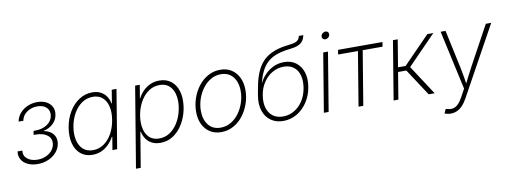

<svg xmlns="http://www.w3.org/2000/svg" viewBox="-70 -1133 4618 1745"><g transform="rotate(-10 2238.5 -260.5)"><path d="M196.3 7.3Q144.5 7.3 105.5 -11.2Q66.4 -29.8 47.4 -62.5Q28.3 -95.2 34.7 -137.7H79.1Q71.8 -91.3 107.4 -61.8Q143.1 -32.2 202.6 -32.2Q244.6 -32.2 278.8 -47.4Q313 -62.5 335 -88.1Q356.9 -113.8 361.8 -145.5Q370.6 -197.8 332 -228.8Q293.5 -259.8 224.1 -259.8H204.6L210.4 -296.4H229.5Q290.5 -296.4 335.4 -325.9Q380.4 -355.5 388.7 -404.3Q396 -450.7 366.5 -480.2Q336.9 -509.8 281.7 -509.8Q226.6 -509.8 184.8 -480.2Q143.1 -450.7 134.8 -402.8H91.3Q99.1 -445.8 127.2 -478.5Q155.3 -511.2 197.3 -529.8Q239.3 -548.3 288.1 -548.3Q337.4 -548.3 372.1 -529.5Q406.7 -510.7 422.9 -478.5Q439 -446.3 431.6 -405.3Q423.8 -357.9 388.7 -325.2Q353.5 -292.5 302.7 -280.8L302.2 -278.3Q359.9 -267.1 387.7 -231Q415.5 -194.8 407.2 -143.6Q399.9 -100.6 370.6 -66.4Q341.3 -32.2 296.1 -12.5Q251 7.3 196.3 7.3Z M702.1 11.2Q636.7 11.2 593.3 -24.7Q549.8 -60.5 533 -123.8Q516.1 -187 529.3 -269.5Q543 -351.1 581.1 -414.1Q619.1 -477.1 674.6 -512.7Q730 -548.3 794.9 -548.3Q841.3 -548.3 873.5 -531Q905.8 -513.7 925.3 -484.4Q944.8 -455.1 951.2 -419.4H955.1L975.1 -541H1019L929.7 0H886.2L905.8 -119.1H901.4Q882.3 -83.5 853 -53.7Q823.7 -23.9 785.9 -6.3Q748 11.2 702.1 11.2ZM713.4 -29.8Q768.6 -29.8 813.5 -60.8Q858.4 -91.8 888.9 -146Q919.4 -200.2 930.7 -269.5Q942.4 -338.9 929.9 -392.6Q917.5 -446.3 882.8 -477.1Q848.1 -507.8 793 -507.8Q737.8 -507.8 692.1 -476.6Q646.5 -445.3 616 -391.6Q585.4 -337.9 573.7 -269.5Q562.5 -201.2 575.2 -146.7Q587.9 -92.3 622.8 -61Q657.7 -29.8 713.4 -29.8Z M1067.4 204.1 1190.9 -541H1233.9L1213.4 -419.4H1216.3Q1234.4 -455.6 1263.4 -484.9Q1292.5 -514.2 1330.8 -531.2Q1369.1 -548.3 1414.6 -548.3Q1471.2 -548.3 1511.7 -521.5Q1552.2 -494.6 1574 -446.8Q1595.7 -398.9 1595.7 -335Q1595.7 -273.4 1577.4 -212.2Q1559.1 -150.9 1524.2 -100.3Q1489.3 -49.8 1439.9 -19.3Q1390.6 11.2 1328.1 11.2Q1281.2 11.2 1248.3 -6.6Q1215.3 -24.4 1195.6 -54.4Q1175.8 -84.5 1168.9 -120.1H1165L1111.3 204.1ZM1324.7 -29.8Q1377.9 -29.8 1419.9 -56.9Q1461.9 -84 1491.2 -128.7Q1520.5 -173.3 1535.9 -227.1Q1551.3 -280.8 1551.3 -334Q1551.3 -411.6 1514.6 -459.7Q1478 -507.8 1409.7 -507.8Q1356 -507.8 1314 -480.7Q1272 -453.6 1242.7 -409.2Q1213.4 -364.7 1198.2 -310.8Q1183.1 -256.8 1183.1 -203.6Q1183.1 -126 1219.5 -77.9Q1255.9 -29.8 1324.7 -29.8Z M1890.1 11.2Q1830.6 11.2 1786.9 -16.6Q1743.2 -44.4 1719.2 -94.2Q1695.3 -144 1695.3 -209.5Q1695.3 -272.5 1715.6 -332.8Q1735.8 -393.1 1773.4 -441.9Q1811 -490.7 1862.8 -519.8Q1914.6 -548.8 1977.1 -548.8Q2036.6 -548.8 2080.1 -520.8Q2123.5 -492.7 2147.5 -443.1Q2171.4 -393.6 2171.4 -328.1Q2171.4 -265.1 2150.9 -204.6Q2130.4 -144 2093 -95.2Q2055.7 -46.4 2003.9 -17.6Q1952.1 11.2 1890.1 11.2ZM1891.1 -29.8Q1944.3 -29.8 1987.8 -55.9Q2031.2 -82 2062.5 -125.5Q2093.8 -168.9 2110.6 -221.4Q2127.4 -273.9 2127.4 -327.1Q2127.4 -379.9 2109.6 -420.7Q2091.8 -461.4 2058.1 -484.6Q2024.4 -507.8 1976.1 -507.8Q1924.3 -507.8 1881.1 -482.4Q1837.9 -457 1806.2 -414.1Q1774.4 -371.1 1756.8 -318.1Q1739.3 -265.1 1739.3 -210Q1739.3 -130.9 1779.1 -80.3Q1818.8 -29.8 1891.1 -29.8Z M2463.9 9.3Q2396 9.3 2348.9 -24.2Q2301.8 -57.6 2281.5 -117.7Q2261.2 -177.7 2274.4 -257.3L2282.2 -302.7Q2294.9 -379.4 2314.5 -436.3Q2334 -493.2 2362.8 -533.7Q2391.6 -574.2 2431.6 -600.8Q2471.7 -627.4 2524.4 -642.8Q2577.1 -658.2 2644.5 -665Q2674.3 -668 2692.9 -675.5Q2711.4 -683.1 2721.4 -696Q2731.4 -709 2734.4 -727.5H2775.4Q2770.5 -697.3 2754.9 -676Q2739.3 -654.8 2710.9 -642.3Q2682.6 -629.9 2639.2 -625.5Q2570.8 -618.2 2520.3 -601.8Q2469.7 -585.4 2433.6 -555.9Q2397.5 -526.4 2372.3 -480.2Q2347.2 -434.1 2330.1 -366.7H2332.5Q2349.1 -403.3 2381.6 -437.7Q2414.1 -472.2 2459.5 -494.4Q2504.9 -516.6 2560.1 -516.6Q2625 -516.6 2669.4 -482.9Q2713.9 -449.2 2732.7 -390.6Q2751.5 -332 2738.8 -255.9Q2726.1 -178.7 2686.5 -118.9Q2647 -59.1 2589.4 -24.9Q2531.7 9.3 2463.9 9.3ZM2467.3 -31.2Q2522.9 -31.2 2570.6 -59.1Q2618.2 -86.9 2650.9 -137Q2683.6 -187 2694.8 -254.4Q2705.6 -321.3 2691.4 -371.1Q2677.2 -420.9 2641.1 -448.5Q2605 -476.1 2549.3 -476.1Q2493.2 -476.1 2444.3 -448Q2395.5 -419.9 2362.1 -369.6Q2328.6 -319.3 2317.9 -252.9Q2307.1 -187.5 2321.8 -137.5Q2336.4 -87.4 2373.8 -59.3Q2411.1 -31.2 2467.3 -31.2Z M2837.4 0 2926.8 -541H2970.7L2881.3 0ZM2967.3 -655.3Q2952.6 -655.3 2944.1 -665.5Q2935.5 -675.8 2937.5 -689.9Q2939.9 -704.6 2952.1 -714.6Q2964.4 -724.6 2979 -724.6Q2993.7 -724.6 3002.2 -714.6Q3010.7 -704.6 3008.8 -689.9Q3006.3 -675.8 2994.1 -665.5Q2981.9 -655.3 2967.3 -655.3Z M3157.2 0 3239.7 -499H3056.6L3063.5 -541H3473.6L3466.8 -499H3283.7L3201.2 0Z M3481 0 3570.3 -541H3614.3L3572.8 -290H3642.6L3887.7 -541H3942.9L3681.6 -272.9L3859.9 0H3804.7L3642.1 -248H3565.9L3524.9 0Z M3916 196.8 3933.6 158.2 3946.3 160.2Q3974.6 169.4 3999.5 164.6Q4024.4 159.7 4046.4 138.9Q4068.4 118.2 4088.9 80.6L4130.4 4.9L4010.3 -541H4055.7L4132.3 -183.1Q4141.1 -141.6 4147.7 -99.6Q4154.3 -57.6 4161.1 -16.6H4147Q4168 -57.6 4188.7 -99.6Q4209.5 -141.6 4232.4 -183.1L4427.2 -541H4477.1L4125.5 97.2Q4105 134.3 4081.5 158.7Q4058.1 183.1 4031.2 195.3Q4004.4 207.5 3973.1 207.5Q3957.5 207.5 3943.1 204.6Q3928.7 201.7 3916 196.8Z"/></g></svg>

Font: Inter 17pt ExtraLight
Style: Italic
Weight: 250
Italic angle: -9.3988°
Version: Version 4.001;git-66647c0bb